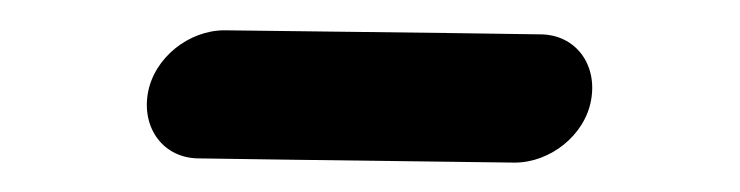

<svg xmlns="http://www.w3.org/2000/svg" viewBox="-20 -712 493 128"><path d="M277.5 -690 129.6 -691.8C106 -691.8 82.8 -673.6 78.6 -650C74.4 -626.4 89.1 -606.4 112.7 -606.4L175.3 -605.5L323.1 -603.6C346.8 -603.6 370 -621.8 374.1 -645.5C378.3 -669.1 363.7 -689.1 340 -689.1Z"/></svg>

Font: TudorRose
Style: Oblique
Weight: 500
Italic angle: 10°
Version: Version 001.000